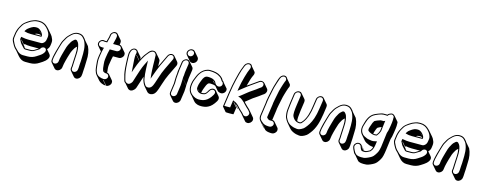

<svg xmlns="http://www.w3.org/2000/svg" viewBox="-34 -1635 7056 2816"><g transform="rotate(15 3494.0 -227.0)"><path d="M330 -134H456C445 -127 435 -121 417 -110C387 -90 380 -83 334 -83H269C254 -83 249 -96 245 -106L184 -177C180 -186 176 -194 172 -201L232 -130L235 -144C267 -137 299 -134 330 -134ZM575 -156C595 -173 607 -196 610 -224L614 -255C618 -284 614 -309 602 -330C596 -347 587 -363 574 -378L513 -449C507 -456 501 -462 494 -469C457 -508 413 -528 364 -528H345C322 -528 302 -524 283 -517C251 -507 221 -492 194 -472C189 -468 184 -464 179 -461C157 -447 139 -430 124 -410C117 -400 82 -339 78 -324C72 -303 66 -291 62 -267L52 -194C49 -175 53 -155 64 -132C67 -127 72 -118 78 -105C88 -83 102 -65 114 -49L143 -20L203 51C235 88 271 107 312 107H383C435 107 481 93 521 66C543 51 557 42 563 39C607 11 666 -50 627 -95ZM425 -352 394 -388C407 -377 418 -366 425 -352ZM435 -331V-326V-324H342C357 -334 372 -338 388 -338H407C416 -338 426 -336 435 -331ZM201 -320C222 -313 251 -309 285 -309H448L450 -326C452 -339 445 -347 441 -356C429 -382 390 -424 349 -424H330C311 -424 292 -418 274 -407C259 -397 250 -391 247 -390C242 -387 236 -382 232 -379C218 -371 207 -358 196 -341L186 -325ZM272 -220C242 -220 211 -224 179 -230L162 -233L156 -196C161 -188 166 -180 170 -170C180 -146 198 -122 222 -100C233 -89 245 -68 267 -68H332C355 -68 372 -70 386 -76C403 -84 443 -110 458 -119C466 -124 472 -127 477 -137C484 -151 493 -159 506 -164C549 -181 576 -142 556 -106C544 -85 526 -64 496 -45C487 -40 475 -32 453 -17C416 8 374 21 325 21H254C218 21 185 4 155 -31C149 -38 138 -47 126 -60C120 -67 116 -73 109 -82C99 -95 85 -128 78 -141C67 -161 65 -179 67 -194L77 -267C79 -278 82 -287 84 -294C95 -324 93 -330 113 -364C139 -409 148 -425 186 -449C192 -453 197 -456 202 -460C227 -479 255 -493 285 -503C303 -508 321 -513 343 -513H362C407 -513 447 -495 482 -458C504 -435 518 -416 528 -393C537 -373 543 -353 539 -326L534 -295C530 -264 517 -243 493 -228C484 -222 475 -220 464 -220Z M1165 90 1169 61 1172 1C1173 -17 1175 -32 1175 -43C1175 -74 1176 -119 1178 -149C1184 -218 1171 -299 1143 -354L1082 -425C1074 -440 1057 -459 1043 -473C1023 -493 996 -503 960 -503C924 -503 890 -488 858 -459C830 -434 807 -409 792 -384L761 -329C751 -312 736 -255 729 -233L707 -157C703 -144 700 -132 698 -121C694 -101 690 -90 687 -71L681 -25C679 -9 682 4 692 16L753 87C763 99 776 105 792 105C824 105 855 78 860 46L867 0C867 -2 867 -6 869 -12C877 -44 885 -85 897 -122C920 -194 916 -200 957 -269C964 -281 976 -292 991 -305C998 -272 1000 -237 998 -202C996 -177 993 -81 991 -65L989 -8L985 19C983 35 987 49 997 61C1017 85 1038 108 1058 132C1068 144 1081 150 1097 150C1129 150 1160 122 1165 90ZM971 -361 954 -381C960 -375 966 -368 971 -361ZM734 19C710 19 693 -1 696 -25L702 -71C703 -78 705 -85 707 -92C713 -112 716 -133 722 -155L743 -231C749 -250 765 -308 774 -323L805 -378C819 -403 840 -424 867 -449C897 -476 926 -488 957 -488C990 -488 1014 -479 1031 -462C1050 -442 1063 -426 1068 -416C1107 -340 1105 -255 1101 -154C1099 -119 1101 -108 1096 -70V-69L1093 -9L1089 19C1086 43 1062 64 1038 64C1014 64 997 43 1000 19L1004 -9L1006 -66C1007 -85 1011 -177 1013 -204C1016 -254 1011 -302 996 -348C991 -364 981 -377 966 -392C961 -397 954 -399 948 -399C942 -399 935 -398 928 -392L920 -385C903 -371 892 -359 884 -345C862 -307 848 -280 842 -260C833 -227 811 -159 803 -123C797 -93 794 -89 791 -71L785 -25C782 -1 758 19 734 19Z M1693 -365C1695 -381 1692 -394 1682 -406L1621 -477C1612 -488 1601 -494 1587 -495V-496L1591 -525C1593 -541 1590 -555 1580 -567L1519 -638C1509 -650 1497 -656 1480 -656C1448 -656 1417 -628 1412 -596L1408 -567L1389 -495H1364C1303 -516 1250 -441 1287 -398L1346 -329C1343 -311 1339 -290 1335 -265L1331 -235C1326 -198 1327 -155 1334 -108C1336 -93 1340 -54 1344 -41C1352 -19 1359 4 1373 21L1434 92C1455 116 1503 138 1545 138L1484 67H1491L1552 138C1584 138 1615 110 1620 78C1622 62 1619 49 1609 37L1549 -34C1540 -44 1529 -50 1516 -52C1513 -80 1505 -132 1510 -164L1515 -194C1521 -238 1528 -275 1536 -305H1625C1657 -305 1688 -333 1693 -365ZM1355 -371 1350 -376H1356C1356 -374 1355 -373 1355 -371ZM1479 -58C1474 -60 1471 -64 1468 -66L1464 -75ZM1478 -641C1502 -641 1519 -620 1516 -596L1512 -568L1491 -480H1579C1603 -480 1621 -460 1618 -436C1615 -412 1590 -391 1566 -391H1464L1461 -378C1453 -347 1445 -309 1439 -265L1435 -235C1432 -212 1432 -187 1435 -160C1441 -113 1438 -102 1450 -68L1455 -55C1467 -48 1480 -37 1499 -37H1506C1530 -37 1548 -16 1545 8C1542 32 1518 52 1494 52H1487C1469 52 1449 48 1426 39C1395 27 1376 6 1366 -24C1363 -33 1360 -41 1358 -48C1354 -59 1351 -100 1349 -113C1342 -159 1341 -200 1346 -235L1350 -265C1357 -315 1365 -352 1371 -374L1376 -391H1352C1316 -391 1299 -402 1292 -420C1288 -431 1289 -442 1295 -454C1306 -476 1330 -490 1360 -480H1401L1423 -566L1427 -596C1430 -620 1454 -641 1478 -641Z M1964 86C1975 75 1982 64 1987 51C2002 12 2029 -84 2047 -132C2053 -94 2061 -65 2071 -46L2081 -26C2085 -18 2089 -11 2094 -5L2155 66C2170 84 2190 91 2215 88C2254 83 2275 58 2291 26C2299 10 2313 -29 2333 -93C2353 -157 2373 -209 2393 -250C2413 -291 2439 -344 2471 -411C2483 -435 2476 -459 2465 -472L2405 -543C2400 -549 2392 -554 2384 -557C2349 -570 2315 -545 2303 -519L2256 -420C2246 -399 2226 -361 2214 -333C2214 -360 2213 -408 2212 -417C2211 -426 2206 -436 2197 -446L2136 -517C2124 -531 2108 -539 2084 -537C2063 -536 2043 -524 2024 -502C2009 -485 2003 -473 1989 -458C1969 -435 1949 -398 1933 -367C1935 -379 1933 -389 1929 -398L1869 -468C1858 -491 1825 -508 1790 -488C1764 -473 1751 -443 1746 -408C1742 -378 1747 -280 1748 -253C1752 -160 1761 -96 1774 -60C1780 -37 1783 -23 1785 -17C1787 -11 1789 -7 1789 -5C1792 11 1803 22 1816 30L1877 101C1907 120 1936 115 1964 86ZM1921 -343 1865 -409 1866 -415 1923 -348C1922 -346 1922 -345 1921 -343ZM1851 -417 1850 -409C1846 -383 1849 -322 1857 -219L1862 -149L1886 -219C1914 -300 1946 -367 1980 -421C1989 -435 1996 -445 2000 -450C2014 -466 2020 -476 2035 -493C2060 -522 2098 -535 2121 -510C2131 -499 2135 -490 2136 -484C2140 -451 2138 -366 2140 -327C2143 -275 2142 -238 2147 -192L2154 -131L2176 -193C2182 -208 2191 -232 2203 -266C2223 -322 2248 -371 2269 -415L2316 -514C2322 -526 2331 -535 2343 -541C2383 -559 2415 -523 2397 -487C2365 -420 2339 -366 2319 -325C2298 -283 2278 -230 2258 -166C2238 -103 2224 -63 2217 -50C2204 -23 2189 -1 2155 3C2128 6 2110 -4 2095 -34L2084 -54C2056 -107 2053 -236 2050 -321L2048 -378L2021 -323C2019 -319 2016 -312 2010 -301C1988 -258 1955 -159 1938 -102C1926 -62 1918 -34 1913 -23C1909 -13 1902 -4 1893 6C1870 30 1850 33 1825 17C1804 4 1806 -4 1799 -23C1797 -27 1795 -44 1788 -66C1778 -100 1767 -163 1763 -256C1762 -281 1757 -381 1761 -408C1767 -448 1788 -491 1830 -481C1854 -475 1865 -452 1851 -417Z M2567 -645C2565 -628 2569 -614 2580 -602L2640 -531C2651 -519 2665 -512 2682 -512C2715 -512 2744 -538 2749 -571C2751 -588 2748 -603 2737 -615L2676 -686C2665 -698 2652 -704 2635 -704C2602 -704 2572 -678 2567 -645ZM2532 -483 2514 -359C2511 -339 2509 -322 2510 -307L2508 -291C2506 -276 2505 -265 2505 -259C2506 -241 2502 -239 2503 -217C2504 -188 2501 -185 2502 -153L2482 -13C2480 3 2483 16 2493 28L2554 99C2564 111 2577 117 2593 117C2625 117 2656 90 2661 58L2681 -78L2683 -113L2685 -171L2624 -242V-245L2685 -174L2686 -210L2689 -234L2691 -270C2691 -276 2692 -282 2693 -288L2711 -412C2713 -428 2710 -442 2700 -454L2639 -525C2629 -537 2617 -543 2600 -543C2568 -543 2537 -515 2532 -483ZM2535 31C2511 31 2494 11 2497 -13L2517 -154C2519 -169 2517 -183 2518 -189C2519 -198 2517 -233 2519 -242C2523 -261 2519 -265 2523 -291L2525 -308C2527 -322 2526 -339 2529 -359L2547 -483C2550 -507 2574 -528 2598 -528C2622 -528 2639 -507 2636 -483L2618 -359C2617 -353 2616 -346 2616 -340L2614 -304L2610 -280L2609 -244V-241L2607 -182L2605 -148L2586 -13C2583 11 2559 31 2535 31ZM2633 -689C2658 -689 2678 -667 2674 -642C2670 -617 2648 -598 2623 -598C2598 -598 2578 -620 2582 -645C2586 -670 2608 -689 2633 -689Z M3208 -349C3203 -361 3195 -371 3183 -377C3178 -387 3172 -397 3164 -407C3148 -425 3138 -431 3122 -442C3087 -467 3034 -479 2964 -479C2955 -479 2944 -478 2932 -475C2886 -463 2848 -435 2818 -392C2803 -371 2793 -351 2786 -333C2771 -292 2756 -269 2748 -216C2736 -136 2756 -85 2798 -48L2858 23C2889 59 2934 67 2973 67C3012 67 3047 60 3076 45C3115 27 3150 -10 3183 -65C3201 -96 3198 -121 3184 -138L3124 -209C3120 -214 3114 -218 3107 -221C3073 -237 3038 -214 3024 -190C3019 -181 3016 -174 3012 -169C3001 -153 2998 -144 2977 -131C2960 -126 2946 -123 2934 -123H2925C2925 -126 2925 -131 2926 -135C2929 -153 2935 -173 2943 -194L2955 -224C2960 -236 2963 -245 2966 -250L2980 -272C2988 -284 3002 -289 3021 -289C3047 -289 3080 -284 3098 -275L3148 -216C3159 -203 3174 -196 3192 -193C3240 -183 3286 -233 3269 -278ZM2896 -133C2883 -141 2874 -152 2867 -166ZM3079 -300 3042 -343C3048 -339 3054 -335 3059 -332C3069 -325 3073 -311 3079 -300ZM3171 -285C3139 -266 3106 -286 3093 -307C3089 -314 3087 -319 3084 -325C3077 -341 3067 -345 3053 -355C3034 -369 2994 -375 2962 -375C2940 -375 2920 -368 2907 -350L2892 -327C2888 -320 2885 -312 2880 -299L2868 -269C2859 -247 2854 -225 2851 -205C2848 -186 2847 -170 2853 -158C2868 -126 2896 -108 2932 -108C2947 -108 2964 -111 2982 -117C2996 -125 3006 -136 3013 -147C3022 -162 3028 -168 3037 -184C3048 -202 3074 -219 3099 -207C3120 -197 3129 -175 3110 -142C3079 -89 3045 -55 3011 -39C2984 -26 2953 -19 2915 -19C2880 -19 2844 -31 2809 -60C2766 -96 2752 -141 2763 -216C2767 -242 2773 -263 2779 -277C2797 -317 2804 -347 2830 -385C2858 -425 2892 -450 2934 -460C2944 -463 2954 -464 2962 -464C3030 -464 3080 -451 3112 -429C3117 -425 3123 -422 3129 -418C3143 -409 3163 -381 3171 -365L3175 -363C3201 -350 3206 -306 3171 -285Z M3760 69C3762 53 3758 39 3749 28L3689 -43L3687 -44L3680 -52C3675 -57 3672 -62 3669 -67C3659 -79 3644 -90 3633 -101C3620 -114 3602 -130 3589 -145L3577 -159L3575 -161C3603 -184 3630 -204 3649 -220C3668 -236 3686 -249 3704 -260C3736 -280 3774 -309 3802 -330L3823 -344C3849 -364 3861 -401 3844 -428L3784 -499C3766 -519 3731 -530 3701 -508L3681 -494C3638 -462 3607 -440 3586 -427C3570 -417 3554 -407 3541 -396C3561 -477 3580 -532 3595 -562L3600 -573C3607 -588 3608 -604 3603 -619L3543 -690C3538 -704 3529 -715 3514 -720C3480 -732 3444 -707 3432 -682L3427 -672C3405 -620 3389 -574 3379 -535C3362 -465 3346 -409 3334 -342L3316 -235L3284 -13L3344 58C3346 60 3365 61 3403 61C3443 61 3463 60 3463 58L3478 -43L3417 -114C3418 -113 3423 -111 3430 -109L3491 -39C3498 -37 3504 -33 3509 -29L3448 -100C3457 -93 3466 -87 3474 -81C3485 -73 3495 -58 3505 -48C3523 -30 3542 -10 3561 6C3575 18 3579 27 3594 44L3654 114C3662 124 3675 129 3691 129C3724 129 3755 102 3760 69ZM3633 43C3607 43 3596 20 3587 10C3577 -2 3567 -9 3555 -20C3537 -38 3515 -58 3499 -78C3486 -94 3474 -99 3459 -112C3452 -118 3435 -125 3426 -128L3406 -138L3390 -26C3379 -25 3365 -25 3345 -25C3325 -25 3310 -26 3301 -26L3331 -235L3349 -342C3361 -409 3377 -464 3394 -534C3403 -572 3419 -618 3440 -667L3446 -677C3452 -689 3459 -697 3472 -703C3513 -722 3542 -686 3526 -649L3521 -638C3501 -599 3453 -439 3436 -323L3431 -288L3459 -312C3470 -321 3482 -330 3495 -340C3526 -363 3557 -391 3593 -414C3614 -428 3646 -450 3689 -482L3709 -496C3731 -513 3760 -508 3771 -490C3784 -470 3774 -442 3755 -427L3734 -413C3721 -403 3707 -392 3689 -379C3652 -351 3616 -332 3580 -302C3562 -287 3538 -268 3510 -246C3502 -240 3495 -234 3488 -229L3462 -211L3489 -203C3500 -200 3515 -191 3532 -177C3550 -163 3561 -152 3565 -148L3577 -134C3590 -119 3608 -102 3621 -89C3631 -79 3646 -68 3656 -57C3660 -51 3663 -46 3668 -41L3675 -33C3683 -24 3686 -15 3684 -2C3680 23 3658 43 3633 43Z M4146 123C4148 107 4145 93 4135 81L4074 10C4065 -2 4051 -8 4035 -8H4034L4055 -155C4056 -164 4057 -174 4058 -185L4069 -244L4096 -373C4099 -387 4103 -401 4108 -417C4116 -442 4132 -501 4142 -523L4148 -534C4155 -549 4155 -564 4149 -579L4089 -650C4083 -664 4073 -675 4058 -680C4024 -692 3989 -665 3978 -640L3972 -628C3963 -608 3954 -581 3945 -549C3930 -496 3925 -490 3917 -449L3889 -314L3878 -253C3877 -244 3877 -235 3876 -226L3847 -25C3843 2 3852 31 3867 49L3928 120C3936 130 3947 139 3961 150L3901 80C3906 84 3910 87 3915 91L3975 162C3994 173 4012 179 4029 180L4057 183H4078C4110 183 4141 155 4146 123ZM3969 -29C3968 -30 3968 -31 3967 -32ZM3980 -226 3951 -27C3954 -21 3958 -16 3963 -12L3972 -6C3975 -3 3978 -1 3979 0C3986 7 3999 7 4012 7H4033C4056 7 4074 29 4071 52C4068 75 4043 97 4020 97H4000L3972 94C3958 92 3942 89 3925 78C3918 74 3916 71 3911 67C3883 46 3868 27 3865 15C3861 -1 3861 -15 3862 -25L3891 -226C3892 -235 3893 -245 3894 -253L3904 -313L3932 -448C3934 -459 3937 -470 3940 -481C3949 -508 3975 -598 3986 -624L3992 -635C3997 -647 4005 -656 4018 -662C4057 -682 4089 -645 4074 -610L4068 -599C4063 -587 4057 -570 4050 -547C4039 -508 4028 -481 4020 -445L3994 -316L3983 -256C3981 -245 3981 -235 3980 -226Z M4241 -456 4221 -317C4209 -233 4205 -178 4209 -152C4213 -130 4214 -106 4223 -88C4235 -65 4245 -45 4260 -28L4320 43C4336 62 4354 75 4373 84C4420 105 4429 105 4472 111C4500 115 4536 103 4578 74C4590 66 4605 49 4624 24C4654 -13 4680 -61 4700 -120C4707 -139 4710 -158 4716 -178L4722 -205C4728 -235 4734 -262 4737 -286L4753 -399C4755 -415 4752 -429 4742 -441L4681 -512C4671 -524 4659 -530 4642 -530C4610 -530 4579 -502 4574 -470L4557 -357C4552 -326 4549 -302 4545 -286L4538 -260C4531 -227 4523 -201 4514 -182C4507 -167 4494 -138 4485 -126L4472 -109C4465 -100 4457 -93 4452 -86C4444 -81 4438 -79 4436 -79C4420 -79 4405 -81 4392 -87C4386 -114 4389 -167 4400 -246L4420 -385C4422 -401 4419 -415 4409 -427L4348 -498C4338 -510 4325 -515 4309 -515C4277 -515 4246 -488 4241 -456ZM4345 -456 4325 -317C4312 -225 4308 -167 4321 -139C4344 -91 4382 -64 4434 -64C4445 -64 4453 -70 4462 -75C4468 -85 4475 -90 4483 -101L4496 -119C4502 -127 4508 -137 4514 -149C4531 -185 4542 -209 4553 -259L4560 -285C4564 -302 4567 -325 4572 -357L4589 -470C4592 -494 4616 -515 4640 -515C4664 -515 4681 -494 4678 -470L4661 -357C4658 -333 4653 -307 4647 -277L4641 -251C4624 -173 4589 -101 4552 -55C4533 -31 4519 -15 4510 -9C4469 19 4438 28 4416 25C4374 19 4368 20 4320 -1C4293 -13 4268 -36 4248 -72C4244 -79 4241 -87 4236 -96C4228 -112 4227 -136 4224 -156C4220 -179 4224 -234 4236 -317L4256 -456C4259 -480 4283 -500 4307 -500C4331 -500 4348 -480 4345 -456Z M5231 90 5235 61 5238 1C5239 -17 5241 -32 5241 -43C5241 -74 5242 -119 5244 -149C5250 -218 5237 -299 5209 -354L5148 -425C5140 -440 5123 -459 5109 -473C5089 -493 5062 -503 5026 -503C4990 -503 4956 -488 4924 -459C4896 -434 4873 -409 4858 -384L4827 -329C4817 -312 4802 -255 4795 -233L4773 -157C4769 -144 4766 -132 4764 -121C4760 -101 4756 -90 4753 -71L4747 -25C4745 -9 4748 4 4758 16L4819 87C4829 99 4842 105 4858 105C4890 105 4921 78 4926 46L4933 0C4933 -2 4933 -6 4935 -12C4943 -44 4951 -85 4963 -122C4986 -194 4982 -200 5023 -269C5030 -281 5042 -292 5057 -305C5064 -272 5066 -237 5064 -202C5062 -177 5059 -81 5057 -65L5055 -8L5051 19C5049 35 5053 49 5063 61C5083 85 5104 108 5124 132C5134 144 5147 150 5163 150C5195 150 5226 122 5231 90ZM5037 -361 5020 -381C5026 -375 5032 -368 5037 -361ZM4800 19C4776 19 4759 -1 4762 -25L4768 -71C4769 -78 4771 -85 4773 -92C4779 -112 4782 -133 4788 -155L4809 -231C4815 -250 4831 -308 4840 -323L4871 -378C4885 -403 4906 -424 4933 -449C4963 -476 4992 -488 5023 -488C5056 -488 5080 -479 5097 -462C5116 -442 5129 -426 5134 -416C5173 -340 5171 -255 5167 -154C5165 -119 5167 -108 5162 -70V-69L5159 -9L5155 19C5152 43 5128 64 5104 64C5080 64 5063 43 5066 19L5070 -9L5072 -66C5073 -85 5077 -177 5079 -204C5082 -254 5077 -302 5062 -348C5057 -364 5047 -377 5032 -392C5027 -397 5020 -399 5014 -399C5008 -399 5001 -398 4994 -392L4986 -385C4969 -371 4958 -359 4950 -345C4928 -307 4914 -280 4908 -260C4899 -227 4877 -159 4869 -123C4863 -93 4860 -89 4857 -71L4851 -25C4848 -1 4824 19 4800 19Z M5454 80C5453 79 5453 77 5452 76L5391 6C5379 -8 5353 -18 5326 -7C5301 4 5274 36 5285 71L5289 85C5293 97 5299 111 5309 128C5314 143 5316 143 5322 153C5326 160 5333 164 5344 174L5404 244C5424 267 5471 272 5535 267C5549 266 5569 260 5594 249C5644 227 5672 212 5702 166C5734 118 5741 102 5754 31L5761 -15C5771 -83 5778 -140 5783 -186C5792 -207 5800 -243 5807 -295L5815 -350C5819 -380 5821 -408 5819 -433C5820 -443 5819 -451 5815 -457L5754 -528C5738 -546 5719 -558 5695 -551C5672 -544 5655 -534 5645 -519C5641 -520 5638 -520 5635 -520H5589C5571 -520 5543 -513 5505 -497C5499 -495 5491 -491 5479 -486C5414 -460 5374 -410 5349 -319C5346 -306 5343 -297 5341 -290C5320 -226 5329 -174 5365 -135L5426 -64C5440 -48 5466 -34 5504 -19C5514 -15 5535 -11 5567 -7C5562 14 5553 32 5536 51C5523 60 5494 72 5481 78C5479 78 5466 79 5454 80ZM5442 80 5405 36 5401 23 5449 80ZM5611 -323C5609 -306 5606 -287 5604 -266C5603 -265 5603 -263 5603 -262C5595 -237 5583 -216 5568 -198L5547 -195C5536 -193 5526 -196 5516 -198C5519 -206 5522 -216 5525 -230C5537 -265 5545 -286 5549 -290C5553 -294 5555 -296 5555 -297C5575 -309 5587 -314 5611 -323ZM5635 -398 5639 -425 5618 -415H5609H5572C5539 -405 5507 -393 5480 -376V-372C5469 -359 5463 -343 5450 -304C5440 -275 5422 -234 5442 -217C5464 -198 5506 -180 5545 -180H5546L5574 -184C5593 -206 5607 -230 5617 -260L5619 -263C5626 -326 5632 -375 5635 -398ZM5685 -86 5679 -40C5666 29 5660 41 5629 88C5615 109 5602 124 5588 133C5568 147 5504 179 5476 181C5413 186 5374 178 5355 162C5343 152 5336 144 5336 143C5327 128 5307 94 5303 79L5299 65C5291 39 5312 15 5330 7C5358 -5 5381 12 5386 29L5390 42C5394 54 5401 70 5412 86C5424 93 5439 96 5456 95C5469 94 5478 93 5479 93H5482C5499 85 5529 73 5545 62C5582 21 5586 -11 5596 -83L5599 -102L5579 -98C5553 -92 5535 -89 5522 -91C5484 -96 5459 -101 5451 -104C5414 -118 5389 -133 5377 -146C5343 -183 5335 -228 5355 -287C5357 -294 5360 -304 5364 -317C5383 -385 5411 -428 5444 -451C5477 -473 5555 -505 5587 -505H5633C5634 -505 5637 -505 5640 -504L5650 -502L5657 -512C5664 -522 5677 -531 5698 -537C5714 -542 5727 -537 5741 -518C5743 -515 5745 -511 5744 -504L5743 -502C5745 -478 5744 -451 5740 -421L5732 -366C5724 -313 5716 -279 5707 -259C5702 -212 5695 -155 5685 -86Z M6118 -134H6244C6233 -127 6223 -121 6205 -110C6175 -90 6168 -83 6122 -83H6057C6042 -83 6037 -96 6033 -106L5972 -177C5968 -186 5964 -194 5960 -201L6020 -130L6023 -144C6055 -137 6087 -134 6118 -134ZM6363 -156C6383 -173 6395 -196 6398 -224L6402 -255C6406 -284 6402 -309 6390 -330C6384 -347 6375 -363 6362 -378L6301 -449C6295 -456 6289 -462 6282 -469C6245 -508 6201 -528 6152 -528H6133C6110 -528 6090 -524 6071 -517C6039 -507 6009 -492 5982 -472C5977 -468 5972 -464 5967 -461C5945 -447 5927 -430 5912 -410C5905 -400 5870 -339 5866 -324C5860 -303 5854 -291 5850 -267L5840 -194C5837 -175 5841 -155 5852 -132C5855 -127 5860 -118 5866 -105C5876 -83 5890 -65 5902 -49L5931 -20L5991 51C6023 88 6059 107 6100 107H6171C6223 107 6269 93 6309 66C6331 51 6345 42 6351 39C6395 11 6454 -50 6415 -95ZM6213 -352 6182 -388C6195 -377 6206 -366 6213 -352ZM6223 -331V-326V-324H6130C6145 -334 6160 -338 6176 -338H6195C6204 -338 6214 -336 6223 -331ZM5989 -320C6010 -313 6039 -309 6073 -309H6236L6238 -326C6240 -339 6233 -347 6229 -356C6217 -382 6178 -424 6137 -424H6118C6099 -424 6080 -418 6062 -407C6047 -397 6038 -391 6035 -390C6030 -387 6024 -382 6020 -379C6006 -371 5995 -358 5984 -341L5974 -325ZM6060 -220C6030 -220 5999 -224 5967 -230L5950 -233L5944 -196C5949 -188 5954 -180 5958 -170C5968 -146 5986 -122 6010 -100C6021 -89 6033 -68 6055 -68H6120C6143 -68 6160 -70 6174 -76C6191 -84 6231 -110 6246 -119C6254 -124 6260 -127 6265 -137C6272 -151 6281 -159 6294 -164C6337 -181 6364 -142 6344 -106C6332 -85 6314 -64 6284 -45C6275 -40 6263 -32 6241 -17C6204 8 6162 21 6113 21H6042C6006 21 5973 4 5943 -31C5937 -38 5926 -47 5914 -60C5908 -67 5904 -73 5897 -82C5887 -95 5873 -128 5866 -141C5855 -161 5853 -179 5855 -194L5865 -267C5867 -278 5870 -287 5872 -294C5883 -324 5881 -330 5901 -364C5927 -409 5936 -425 5974 -449C5980 -453 5985 -456 5990 -460C6015 -479 6043 -493 6073 -503C6091 -508 6109 -513 6131 -513H6150C6195 -513 6235 -495 6270 -458C6292 -435 6306 -416 6316 -393C6325 -373 6331 -353 6327 -326L6322 -295C6318 -264 6305 -243 6281 -228C6272 -222 6263 -220 6252 -220Z M6953 90 6957 61 6960 1C6961 -17 6963 -32 6963 -43C6963 -74 6964 -119 6966 -149C6972 -218 6959 -299 6931 -354L6870 -425C6862 -440 6845 -459 6831 -473C6811 -493 6784 -503 6748 -503C6712 -503 6678 -488 6646 -459C6618 -434 6595 -409 6580 -384L6549 -329C6539 -312 6524 -255 6517 -233L6495 -157C6491 -144 6488 -132 6486 -121C6482 -101 6478 -90 6475 -71L6469 -25C6467 -9 6470 4 6480 16L6541 87C6551 99 6564 105 6580 105C6612 105 6643 78 6648 46L6655 0C6655 -2 6655 -6 6657 -12C6665 -44 6673 -85 6685 -122C6708 -194 6704 -200 6745 -269C6752 -281 6764 -292 6779 -305C6786 -272 6788 -237 6786 -202C6784 -177 6781 -81 6779 -65L6777 -8L6773 19C6771 35 6775 49 6785 61C6805 85 6826 108 6846 132C6856 144 6869 150 6885 150C6917 150 6948 122 6953 90ZM6759 -361 6742 -381C6748 -375 6754 -368 6759 -361ZM6522 19C6498 19 6481 -1 6484 -25L6490 -71C6491 -78 6493 -85 6495 -92C6501 -112 6504 -133 6510 -155L6531 -231C6537 -250 6553 -308 6562 -323L6593 -378C6607 -403 6628 -424 6655 -449C6685 -476 6714 -488 6745 -488C6778 -488 6802 -479 6819 -462C6838 -442 6851 -426 6856 -416C6895 -340 6893 -255 6889 -154C6887 -119 6889 -108 6884 -70V-69L6881 -9L6877 19C6874 43 6850 64 6826 64C6802 64 6785 43 6788 19L6792 -9L6794 -66C6795 -85 6799 -177 6801 -204C6804 -254 6799 -302 6784 -348C6779 -364 6769 -377 6754 -392C6749 -397 6742 -399 6736 -399C6730 -399 6723 -398 6716 -392L6708 -385C6691 -371 6680 -359 6672 -345C6650 -307 6636 -280 6630 -260C6621 -227 6599 -159 6591 -123C6585 -93 6582 -89 6579 -71L6573 -25C6570 -1 6546 19 6522 19Z"/></g></svg>

Font: AppleStorm
Style: ShdXbdIta
Weight: 800
Foundry: Cannot Into Space Fonts
Version: Version 1.01